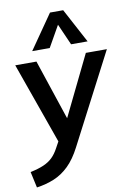

<svg xmlns="http://www.w3.org/2000/svg" viewBox="-108 -841 781 1133"><g transform="rotate(-10 282.5 -274.5)"><path d="M209 33 18 -505H145L277 -109ZM19 227 -2 131Q46 121 78 107Q110 93 131.5 72Q153 51 170 19L203 -41L248 -109L441 -505H567L287 34Q253 100 212.5 139.5Q172 179 124 199Q76 219 19 227ZM236 -570H131L274 -776H353L463 -570H364L308 -697Z"/></g></svg>

Font: Muli
Style: Bold Italic
Weight: 700
Italic angle: -4.541°
Designer: Vernon Adams
Foundry: Vernon Adams
Version: Version 2.100; ttfautohint (v1.8.1.43-b0c9)